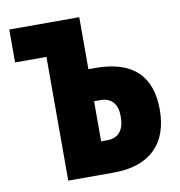

<svg xmlns="http://www.w3.org/2000/svg" viewBox="-80 -788 810 862"><g transform="rotate(-10 325.0 -357.0)"><path d="M162 0H369C532 0 622 -85 622 -243C622 -398 538 -477 369 -477H338V-714H19V-564H162ZM338 -148V-331H366C417 -331 444 -301 444 -242C444 -180 417 -148 364 -148Z"/></g></svg>

Font: Noto Sans Condensed Black
Style: Regular
Weight: 900
Width: 3
Designer: Monotype Design Team
Foundry: Monotype Imaging Inc.
Version: Version 2.013